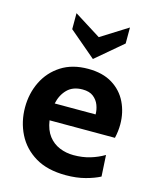

<svg xmlns="http://www.w3.org/2000/svg" viewBox="-114 -828 743 916"><g transform="rotate(15 257.5 -370.0)"><path d="M299 10Q208 10 148 -26Q88 -62 58 -122Q28 -182 28 -253Q28 -322 56.5 -380Q85 -438 139.5 -473Q194 -508 272 -508Q344 -508 392 -478.5Q440 -449 464 -399.5Q488 -350 488 -291Q488 -274 486 -257.5Q484 -241 480 -223H157Q164 -176 186 -147.5Q208 -119 240.5 -105.5Q273 -92 310 -92Q354 -92 391 -103Q428 -114 460 -133L466 -28Q438 -13 395 -1.5Q352 10 299 10ZM160 -307H362Q362 -330 353.5 -352.5Q345 -375 325.5 -390.5Q306 -406 272 -406Q224 -406 196.5 -378Q169 -350 160 -307ZM281 -559 149 -671V-750L281 -667L413 -750V-671Z"/></g></svg>

Font: Cabin VF Beta
Style: Regular
Weight: 400
Designer: Pablo Impallari
Foundry: Pablo Impallari. http://www.impallari.com Igino Marini. http://www.ikern.com
Version: Version 2.200